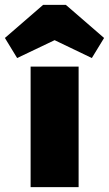

<svg xmlns="http://www.w3.org/2000/svg" viewBox="-78 -764 445 784"><path d="M47 0H243V-492H47ZM-58 -609 -8 -527 145 -600 297 -527 347 -609 191 -744H98Z"/></svg>

Font: MV Cash Black
Style: Regular
Weight: 900
Designer: Rodrigo Fuenzalida
Foundry: fragTYPE
Version: Version 1.100;Glyphs 3.1.2 (3151)